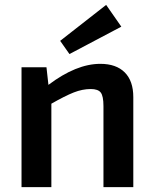

<svg xmlns="http://www.w3.org/2000/svg" viewBox="-20 -765 630 785"><path d="M264 -544 226 -598 414 -745 476 -656ZM170 -490 178 -418Q292 -504 390 -504Q455 -504 490 -469Q525 -434 525 -368V0H403V-331Q403 -372 392 -386.5Q381 -401 351 -401Q317 -401 281.5 -387Q246 -373 190 -341V0H68V-490Z"/></svg>

Font: Exo 2.0 Semi Bold
Style: Regular
Weight: 600
Designer: Natanael Gama
Version: Version 1.001;PS 001.001;hotconv 1.0.70;makeotf.lib2.5.58329